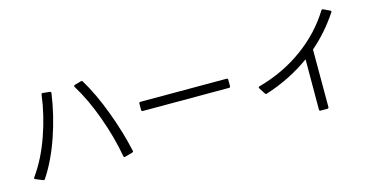

<svg xmlns="http://www.w3.org/2000/svg" viewBox="-79 -1167 3123 1602"><g transform="rotate(-15 1482.5 -366.5)"><path d="M848 -9Q840 -9 838 -19Q808 -188 743 -368Q678 -548 595 -682Q593 -685 593 -689Q593 -696 601 -698L657 -714Q659 -715 662 -715Q669 -715 673 -708Q754 -574 822 -391Q890 -208 926 -42L927 -38Q927 -31 917 -28L852 -10ZM74 -40Q168 -171 229.5 -346.5Q291 -522 312 -691Q314 -704 326 -702L385 -696Q397 -694 395 -682Q370 -501 307.5 -318.5Q245 -136 156 -3Q150 5 140 1L79 -24Q66 -29 74 -40Z M1837 -341H1093Q1081 -341 1081 -353V-408Q1081 -420 1093 -420H1837Q1849 -420 1849 -408V-353Q1849 -341 1837 -341Z M2078 -279Q2078 -287 2087 -288Q2302 -347 2472.5 -471Q2643 -595 2749 -766Q2755 -776 2766 -771L2820 -745Q2833 -740 2825 -729Q2726 -580 2597 -469V28Q2597 40 2585 40H2527Q2515 40 2515 28L2516 -406Q2339 -279 2130 -213L2125 -212Q2119 -212 2114 -219L2080 -272Q2078 -278 2078 -279Z"/></g></svg>

Font: LINE Seed JP_TTF Regular
Style: Regular
Weight: 400
Designer: LINE & Fontrix & Fontworks
Version: Version 1.002